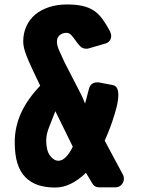

<svg xmlns="http://www.w3.org/2000/svg" viewBox="-20 -829 644 860"><path d="M228 -331Q214 -294 200.5 -261Q187 -228 187 -200Q187 -155 204 -132Q221 -109 242 -109Q259 -109 275.5 -126Q292 -143 306 -172ZM498 10H424Q402 10 392 -10L365 -55Q331 -22 296.5 -5.5Q262 11 227 11Q184 11 151 0Q118 -11 94 -35Q70 -59 58 -97.5Q46 -136 46 -192Q46 -259 73.5 -321Q101 -383 160 -445Q138 -491 123.5 -522Q109 -553 100 -576Q91 -599 87.5 -614.5Q84 -630 84 -643Q84 -680 98 -711Q112 -742 137.5 -763.5Q163 -785 199.5 -797Q236 -809 280 -809Q320 -809 349 -802.5Q378 -796 399.5 -782Q421 -768 438 -745Q455 -722 472 -690Q478 -678 478 -668Q478 -656 471 -646.5Q464 -637 452 -634L373 -611Q367 -611 365 -611Q350 -611 339.5 -621.5Q329 -632 319.5 -646Q310 -660 300 -671Q290 -682 278 -682Q260 -682 247.5 -671.5Q235 -661 235 -642Q235 -624 246.5 -599.5Q258 -575 270 -548Q293 -504 308.5 -473.5Q324 -443 335 -422Q346 -401 352 -387Q358 -373 361 -365L379 -433Q382 -445 391.5 -452.5Q401 -460 414 -460Q419 -460 422 -460L485 -448Q499 -445 504.5 -433.5Q510 -422 510 -404Q510 -379 501.5 -346.5Q493 -314 482.5 -283.5Q472 -253 462 -229.5Q452 -206 449 -199L532 -44Q535 -36 535 -29Q535 -14 524.5 -2Q514 10 498 10Z"/></svg>

Font: H.H. Samuel
Style: Regular
Weight: 900
Width: 1
Designer: deFharo
Foundry: deFharo
Version: Version 1.009